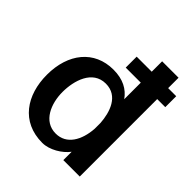

<svg xmlns="http://www.w3.org/2000/svg" viewBox="-203 -850 992 992"><g transform="rotate(45 293.5 -354.0)"><path d="M408 -229C402 -141 362 -69 283 -69C193 -69 156 -162 156 -246C156 -329 187 -435 284 -435C375 -435 403 -345 408 -272ZM298 -566H408V-445C378 -488 331 -514 261 -514C121 -514 36 -407 36 -252C36 -104 114 14 268 14C320 14 379 -22 408 -61V0H528V-566H587V-646H528V-722H408V-646H298Z"/></g></svg>

Font: Perun SemiBold
Style: Regular
Weight: 600
Foundry: Copyright (c) Stefan Peev, Context Ltd, 2016
Version: Version 1.089